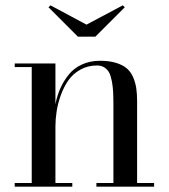

<svg xmlns="http://www.w3.org/2000/svg" viewBox="-20 -697 630 717"><path d="M303 -605 438.5 -677 446 -670 336 -560H271L161 -670L168.5 -677ZM35 -13.5H98.5V-446.5H35V-460H187V-308Q193.5 -340.5 205.5 -367.5Q217.5 -394.5 236.8 -418.5Q256 -442.5 286 -456.2Q316 -470 353.5 -470Q387.5 -470 412.5 -462.5Q437.5 -455 452.8 -442.2Q468 -429.5 476.8 -409.5Q485.5 -389.5 488.8 -368.2Q492 -347 492 -319V-13.5H555.5V0H340V-13.5H403.5V-305.5Q403.5 -334 402.5 -353.5Q401.5 -373 397.8 -393.2Q394 -413.5 387.8 -425.5Q381.5 -437.5 370 -445Q358.5 -452.5 342.5 -452.5Q308 -452.5 280.2 -437Q252.5 -421.5 235.5 -397.2Q218.5 -373 207.2 -341.8Q196 -310.5 191.5 -281.2Q187 -252 187 -224V-13.5H250V0H35Z"/></svg>

Font: Bodoni* 16pt
Style: Regular
Weight: 400
Version: Version 2.3